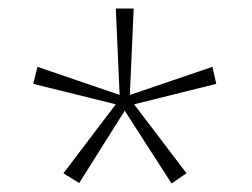

<svg xmlns="http://www.w3.org/2000/svg" viewBox="-20 -778 591 451"><path d="M294 -758 285 -555 479 -621 488 -581 295 -533 418 -371 383 -347 273 -518 166 -348 129 -371 252 -533 58 -581 68 -621 261 -555 252 -758Z"/></svg>

Font: Noto Sans Hebrew ExtraLight
Style: Regular
Weight: 250
Designer: Monotype Design Team
Foundry: Monotype Imaging Inc.
Version: Version 2.003